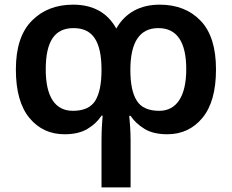

<svg xmlns="http://www.w3.org/2000/svg" viewBox="-20 -572 1005 832"><path d="M671.9 -551.8C587.9 -551.8 522.9 -517.1 483.9 -448.2C445.8 -517.1 383.3 -551.8 296.9 -551.8C223.1 -551.8 163.1 -528.3 117.7 -481.9C71.8 -435.5 48.8 -365.2 48.8 -271C48.8 -178.2 68.4 -108.4 107.4 -61C146.5 -13.7 197.3 9.8 259.8 9.8C300.3 9.8 333.5 2 359.4 -13.7C385.3 -29.3 405.3 -48.3 419.9 -70.8H424.8C422.4 -43.9 419.9 -6.3 419.9 38.1V240.2H545.9V37.1C545.9 -7.3 542.5 -44.4 540 -69.8H545.9C560.5 -47.9 580.6 -29.3 606 -13.7C631.3 2 664.6 9.8 705.1 9.8C767.6 9.8 818.4 -14.2 857.4 -61.5C896.5 -108.9 916 -178.7 916 -271C916 -365.2 894 -435.5 849.6 -481.9C805.2 -528.3 746.1 -551.8 671.9 -551.8ZM298.8 -450.2C381.3 -450.2 419.9 -394 419.9 -269C419.9 -208.5 410.6 -164.1 392.6 -135.3C374.5 -106.4 342.3 -91.8 295.9 -91.8C219.7 -91.8 178.2 -151.4 178.2 -271C178.2 -393.6 217.3 -450.2 298.8 -450.2ZM666 -450.2C746.6 -450.2 787.1 -390.6 787.1 -272C787.1 -156.2 746.1 -91.8 669.9 -91.8C623.5 -91.8 590.8 -106.4 572.8 -135.7C554.2 -164.6 544.9 -209 544.9 -269C544.9 -389.6 585.4 -450.2 666 -450.2Z"/></svg>

Font: Noto Reveo Sans
Style: Regular
Weight: 600
Designer: Monotype Design Team
Foundry: Monotype Imaging Inc.
Version: Version 2.007